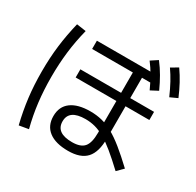

<svg xmlns="http://www.w3.org/2000/svg" viewBox="-189 -1071 1378 1347"><g transform="rotate(30 500.0 -397.5)"><path d="M508 42Q407 42 352.5 0.5Q298 -41 298 -119Q298 -196 352.5 -236.5Q407 -277 508 -277Q558 -277 602 -266Q646 -255 692 -229.5Q738 -204 792.5 -160Q847 -116 917 -50L869 -2Q803 -64 753 -105Q703 -146 662 -169.5Q621 -193 583.5 -203Q546 -213 505 -213Q372 -213 372 -119Q372 -25 502 -25Q571 -25 599.5 -58.5Q628 -92 628 -172V-662H298V-729H790V-662H702V-169Q702 -60 655.5 -9Q609 42 508 42ZM298 -431V-497H895V-431ZM793 -612Q767 -669 742.5 -711.5Q718 -754 688 -793L743 -829Q776 -786 802 -741Q828 -696 852 -643ZM936 -639Q911 -696 887.5 -739Q864 -782 836 -822L892 -855Q923 -811 947.5 -765.5Q972 -720 995 -666ZM120 60Q95 -42 83 -140Q71 -238 71 -350Q71 -460 83 -558Q95 -656 120 -759L196 -748Q171 -649 159.5 -552.5Q148 -456 148 -350Q148 -243 159.5 -146.5Q171 -50 196 47Z"/></g></svg>

Font: M PLUS 1 Thin
Style: Regular
Weight: 400
Version: Version 1.001